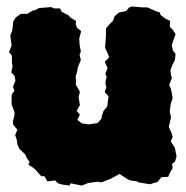

<svg xmlns="http://www.w3.org/2000/svg" viewBox="-20 -548 578 596"><path d="M196 28 174 25 160 21 151 12 127 15 118 -1H108L94 -17L85 -26L68 -37L72 -45L64 -56L58 -69L40 -86L34 -100L32 -114L27 -129L34 -145L21 -161L20 -171L25 -191V-200L16 -224V-254L25 -267L20 -278L28 -298L25 -313L15 -323L19 -342L17 -353V-375L8 -386L16 -407L12 -438L18 -453L20 -470L21 -481L29 -494L45 -505H65L81 -515L90 -517L101 -523L139 -526L148 -522H166L172 -511L192 -501L199 -493L216 -483L215 -473L219 -462L232 -451L226 -429L227 -409L231 -388L227 -378L231 -362L222 -340L219 -324L215 -311L216 -296L215 -286L228 -263L224 -246L228 -222L218 -204L228 -192L220 -176L234 -165L255 -162L283 -166L296 -181L295 -184L301 -203L313 -218L317 -249L305 -262L310 -276L307 -291L311 -310L307 -319L314 -337L305 -356L319 -370L315 -381L306 -400L307 -409L309 -438V-460L323 -476L331 -484L336 -498L349 -509L372 -514L381 -525L389 -528L423 -525H438L462 -514L477 -509L478 -502L492 -491L508 -483L507 -465L516 -456L525 -442L513 -408L517 -391L525 -381L523 -362L514 -344L509 -330L511 -313L514 -307L505 -284L510 -274L514 -256L516 -243L510 -226L507 -201L511 -184L507 -167L504 -154L512 -137L516 -123L510 -109L523 -89L528 -62L523 -46L514 -39L516 -26L508 -13L502 1L481 2L469 17L454 21L446 24L409 18L406 15L384 12L374 7L351 -8L329 4L321 8L303 15L294 18L283 16L254 20L234 28L199 21Z"/></svg>

Font: Winky Rough Black
Style: Regular
Weight: 900
Designer: Simon Atzbach
Foundry: typofactur
Version: Version 1.206; ttfautohint (v1.8.4.7-5d5b)